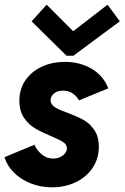

<svg xmlns="http://www.w3.org/2000/svg" viewBox="-20 -800 537 828"><path d="M-0.5 -122.1 128.4 -175.8Q138.7 -152.3 159.9 -134.3Q181.2 -116.2 209.5 -116.2Q226.1 -116.2 239.5 -122.6Q252.9 -128.9 260.7 -139.2Q268.6 -149.4 268.6 -160.2Q268.6 -176.8 252.4 -187.3Q236.3 -197.8 200.2 -212.9Q158.2 -230.5 130.9 -246.6Q103.5 -262.7 83.5 -292Q63.5 -321.3 63.5 -365.7Q63.5 -416 89.8 -454.1Q116.2 -492.2 160.9 -512.7Q205.6 -533.2 259.8 -533.2Q306.2 -533.2 344.7 -518.3Q383.3 -503.4 409.4 -477.3Q435.5 -451.2 446.8 -418.9L320.8 -367.2Q310.5 -385.7 292.7 -397.5Q274.9 -409.2 251.5 -409.2Q227.1 -409.2 212.6 -396.5Q198.2 -383.8 198.2 -367.7Q198.2 -355 207.3 -345.7Q216.3 -336.4 230.5 -329.8Q244.6 -323.2 270 -314Q312 -298.3 339.1 -283.4Q366.2 -268.6 386.2 -240Q406.2 -211.4 406.2 -167Q406.2 -116.2 379.6 -76.4Q353 -36.6 306.9 -14.4Q260.7 7.8 204.1 7.8Q154.8 7.8 112.1 -9.3Q69.3 -26.4 39.8 -55.9Q10.3 -85.4 -0.5 -122.1ZM116.2 -708 181.2 -779.8 293.9 -667H297.9L443.8 -779.8L496.6 -708L296.4 -559.6H267.1Z"/></svg>

Font: Reddit Sans Chocolate ExBold
Style: Italic
Weight: 800
Italic angle: -11.25°
Designer: Stephen Hutchings
Version: Version 1.013